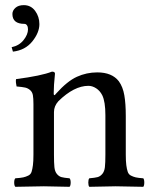

<svg xmlns="http://www.w3.org/2000/svg" viewBox="-20 -718 576 740"><path d="M71.8 -698.2Q99.1 -698.2 115.5 -676Q131.8 -653.8 131.8 -625Q131.8 -592.3 104.5 -558.3Q77.1 -524.4 29.8 -519L24.9 -536.1Q53.7 -542 70.8 -563.5Q87.9 -585 87.9 -605Q87.9 -614.7 84 -620.4Q80.1 -626 74.2 -626Q27.8 -626 27.8 -664.1Q27.8 -677.2 39.3 -687.7Q50.8 -698.2 71.8 -698.2ZM196.8 -357.9Q239.3 -405.3 276.4 -422.1Q313.5 -439 355 -439Q411.6 -439 438 -404.8Q453.6 -383.3 459.2 -350.8Q464.8 -318.4 464.8 -271V-122.1Q464.8 -96.7 466.8 -81.5Q468.8 -66.4 472.2 -56.2Q475.6 -45.9 484.6 -41.3Q493.7 -36.6 503.2 -34.4Q512.7 -32.2 532.2 -30.8Q536.1 -26.4 536.1 -14.4Q536.1 -2.4 532.2 2Q446.3 0 425.8 0Q408.2 0 324.2 2Q320.3 -2.4 320.3 -14.4Q320.3 -26.4 324.2 -30.8Q346.2 -32.7 356.2 -35.4Q366.2 -38.1 374.3 -47.6Q382.3 -57.1 384.3 -73.7Q386.2 -90.3 386.2 -122.1V-273.9Q386.2 -326.2 374 -351.1Q365.2 -368.2 350.6 -377.7Q335.9 -387.2 320.8 -387.2Q265.6 -387.2 205.1 -328.1Q188 -309.1 188 -286.1V-122.1Q188 -90.3 189.7 -73.7Q191.4 -57.1 199.2 -47.6Q207 -38.1 216.8 -35.4Q226.6 -32.7 248 -30.8Q252.4 -26.4 252.4 -14.4Q252.4 -2.4 248 2Q164.1 0 148.9 0Q121.1 0 39.1 2Q34.7 -2.4 34.7 -14.4Q34.7 -26.4 39.1 -30.8Q59.6 -32.2 69.6 -34.4Q79.6 -36.6 89.1 -41.3Q98.6 -45.9 101.8 -56.2Q105 -66.4 106.9 -81.3Q108.9 -96.2 108.9 -122.1V-316.9Q108.9 -339.4 106.7 -351.3Q104.5 -363.3 96.2 -370.6Q87.9 -377.9 77.4 -380.4Q66.9 -382.8 43.9 -384.8Q42.5 -389.6 41.5 -398.9Q40.5 -408.2 42 -413.1Q139.6 -425.8 180.2 -441.9Q191.9 -441.9 191.9 -434.1Q187 -387.7 187 -357.9Q187 -344.7 196.8 -357.9Z"/></svg>

Font: Linux Libertine G
Style: Regular
Weight: 400
Designer: Philipp H. Poll
Foundry: Philipp H. Poll
Version: Version 4.7.5